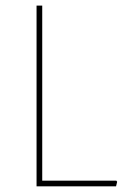

<svg xmlns="http://www.w3.org/2000/svg" viewBox="-20 -657 438 677"><path d="M389.2 0H108.9V-637.2H128.9V-20H390.1L393.1 -16.1Z"/></svg>

Font: Datalegreya
Style: Gradient
Weight: 400
Designer: Figs Lab
Foundry: Figs Lab
Version: Version 1.002;PS 001.002;hotconv 1.0.70;makeotf.lib2.5.58329